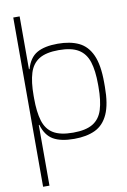

<svg xmlns="http://www.w3.org/2000/svg" viewBox="-120 -942 863 1306"><g transform="rotate(-10 311.5 -289.5)"><path d="M68 295V-874H112V-509H116Q138 -586 190.5 -616Q243 -646 334 -646Q420 -646 479 -618Q538 -590 569 -521.5Q600 -453 600 -332V-302Q600 -182 569 -113.5Q538 -45 479 -17Q420 11 334 11Q242 11 190 -19Q138 -49 116 -124H112V295ZM334 -32Q422 -32 470.5 -61.5Q519 -91 538 -152.5Q557 -214 557 -308V-326Q557 -421 537.5 -482Q518 -543 469.5 -572.5Q421 -602 334 -602Q246 -602 198 -572.5Q150 -543 131 -482Q112 -421 112 -326V-308Q112 -214 130.5 -152.5Q149 -91 197 -61.5Q245 -32 334 -32Z"/></g></svg>

Font: Matangi Light
Style: Regular
Weight: 300
Designer: Prashant Pant
Foundry: The Graphic Ant
Version: Version 3.002